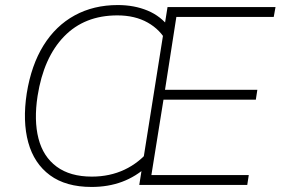

<svg xmlns="http://www.w3.org/2000/svg" viewBox="-20 -733 1112 761"><path d="M532 0 644 -705H1072L1065 -666H679L634 -377H1000L994 -338H628L580 -39H966L960 0ZM343 8Q241 8 178 -38.5Q115 -85 92 -168.5Q69 -252 86 -363Q104 -475 152.5 -553Q201 -631 276 -672Q351 -713 447 -713Q512 -713 565 -691Q618 -669 652 -623L642 -565Q616 -615 565.5 -643.5Q515 -672 445 -672Q315 -672 234 -588.5Q153 -505 129 -353Q114 -256 132.5 -184Q151 -112 204.5 -72.5Q258 -33 344 -33Q415 -33 473.5 -60.5Q532 -88 575 -141L565 -75Q519 -33 464 -12.5Q409 8 343 8Z"/></svg>

Font: Mulish ExtraLight ExtraLight
Style: Italic
Weight: 250
Italic angle: -9°
Version: Version 3.603